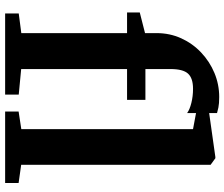

<svg xmlns="http://www.w3.org/2000/svg" viewBox="-83 -791 874 748"><g transform="rotate(90 354.0 -417.0)"><path d="M109 -63V-475H28.5V-524.5L109 -545V-590Q109 -641.5 129.2 -686Q149.5 -730.5 184.8 -763.8Q220 -797 264.5 -815.5Q309 -834 358 -834Q384 -834 399 -830.8Q414 -827.5 420.5 -825.5V-709Q407 -719 381 -725.5Q355 -732 326 -732Q284.5 -732 266.8 -712.5Q249 -693 249 -644V-546.5H369V-475H249V-62.5L348.5 -53V0H32.5V-53ZM483 -63V-732L411 -745.5V-793.5L591.5 -819H596.5L622 -800.5V-62.5L693 -52.5V0H414.5V-52.5Z"/></g></svg>

Font: Merriweather Text Regular
Style: Bold
Weight: 700
Designer: Eben Sorkin
Foundry: Eben Sorkin
Version: Version 2.100; ttfautohint (v1.7.19-72a1) -l 8 -r 50 -G 200 